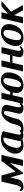

<svg xmlns="http://www.w3.org/2000/svg" viewBox="1648 -2184 500 3928"><g transform="rotate(-90 1898.0 -220.0)"><path d="M194 -104 231 -265 306 0H330L527 -265L466 0H591L693 -440H568L353 -152L272 -440H147L76 -135C68 -98 40 -40 16 -40C0 -40 -10 -49 -10 -60V-64H-44C-45 -59 -46 -54 -46 -49C-46 -16 -20 10 19 10C106 10 174 -17 194 -104Z M1179 -409C1140 -429 1094 -450 1011 -450C851 -450 718 -301 718 -151C718 -59 785 10 873 10C915 10 976 2 1017 -12C1037 2 1067 10 1105 10C1148 10 1194 -28 1203 -64H1168C1165 -52 1146 -40 1130 -40C1115 -40 1108 -56 1108 -81C1108 -97 1110 -115 1115 -135ZM1051 -398 983 -104C981 -96 980 -88 980 -80C980 -69 982 -59 986 -49C964 -43 922 -40 899 -40C880 -40 838 -58 838 -124C838 -214 901 -400 1014 -400C1028 -400 1040 -399 1051 -398Z M1673 -135 1714 -314C1717 -324 1718 -333 1718 -342C1718 -421 1625 -440 1564 -440C1520 -440 1370 -397 1315 -160C1296 -78 1273 -40 1233 -40C1214 -40 1195 -45 1186 -65L1116 -35C1135 -4 1169 10 1207 10C1335 10 1409 -28 1432 -127C1476 -315 1517 -390 1545 -390C1574 -390 1592 -384 1592 -347C1592 -333 1589 -314 1584 -289L1541 -104C1539 -93 1537 -84 1537 -74C1537 -23 1575 10 1664 10C1709 10 1752 -24 1761 -64H1727C1724 -51 1705 -40 1689 -40C1674 -40 1668 -62 1668 -90C1668 -104 1670 -120 1673 -135Z M2381 -296C2381 -399 2318 -450 2216 -450C2126 -450 2026 -377 1984 -260H1924L1966 -440H1841L1739 0H1864L1912 -210H1969C1964 -184 1961 -159 1961 -137C1961 -45 2008 10 2110 10C2334 10 2381 -212 2381 -296ZM2264 -335C2264 -293 2231 -40 2136 -40C2095 -40 2080 -65 2080 -109C2080 -109 2096 -400 2219 -400C2252 -400 2264 -376 2264 -335Z M2828 -135 2899 -440H2774L2733 -265H2587L2628 -440H2503L2401 0H2526L2576 -215H2722L2696 -104C2693 -91 2692 -80 2692 -70C2692 -8 2742 10 2819 10C2864 10 2906 -23 2916 -64H2882C2879 -51 2861 -40 2844 -40C2829 -40 2823 -63 2823 -90C2823 -105 2825 -121 2828 -135Z M3250 -324C3250 -298 3229 -40 3109 -40C3059 -40 3040 -69 3040 -120C3040 -142 3062 -400 3192 -400C3234 -400 3250 -371 3250 -324ZM3369 -290C3369 -397 3297 -450 3189 -450C3066 -450 2921 -321 2921 -147C2921 -49 2977 10 3083 10C3300 10 3369 -185 3369 -290Z M3580 -306 3611 -440H3486L3384 0H3509L3551 -181L3652 0H3758L3623 -245L3842 -440H3730Z"/></g></svg>

Font: Pfennig
Style: BoldItalic
Weight: 700
Italic angle: -13°
Version: Version 20100423